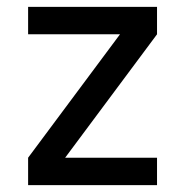

<svg xmlns="http://www.w3.org/2000/svg" viewBox="-20 -540 540 560"><path d="M62 0V-80L330 -440H62V-520H438V-440L170 -80H438V0Z"/></svg>

Font: Iosevka SS18 Medium
Style: Regular
Weight: 500
Monospace: yes
Designer: Belleve Invis
Foundry: Belleve Invis
Version: Version 25.1.1; ttfautohint (v1.8.4)